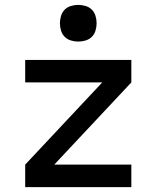

<svg xmlns="http://www.w3.org/2000/svg" viewBox="-20 -765 640 785"><path d="M83 0V-92L398 -428H83V-520H517V-428L202 -92H517V0ZM300 -595Q285 -595 270 -599.5Q255 -604 244.5 -614.5Q234 -625 229.5 -640Q225 -655 225 -670Q225 -685 229.5 -700Q234 -715 244.5 -725.5Q255 -736 270 -740.5Q285 -745 300 -745Q315 -745 330 -740.5Q345 -736 355.5 -725.5Q366 -715 370.5 -700Q375 -685 375 -670Q375 -655 370.5 -640Q366 -625 355.5 -614.5Q345 -604 330 -599.5Q315 -595 300 -595Z"/></svg>

Font: Iosevka Aile Semibold
Style: Regular
Weight: 600
Designer: Belleve Invis
Foundry: Belleve Invis
Version: Version 31.1.0; ttfautohint (v1.8.4)